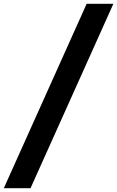

<svg xmlns="http://www.w3.org/2000/svg" viewBox="-57 -843 614 1006"><path d="M-37 143 397 -823H537L103 143Z"/></svg>

Font: Iosevka SS04 Heavy Oblique
Style: Regular
Weight: 900
Italic angle: -9°
Monospace: yes
Designer: Belleve Invis
Foundry: Belleve Invis
Version: Version 19.0.0; ttfautohint (v1.8.4)